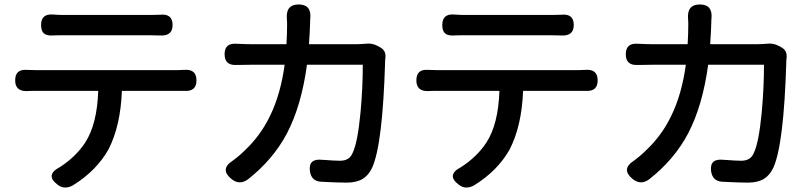

<svg xmlns="http://www.w3.org/2000/svg" viewBox="-20 -803 3634 860"><path d="M239 25Q179 -19 249 -55Q320 -101 362 -165Q415 -247 420 -396H137Q112 -396 100 -395Q48 -394 48 -443Q48 -494 100 -490Q113 -489 137 -489H457H778Q794 -489 804 -490Q860 -495 860 -443Q860 -393 808 -396Q793 -396 778 -396H526Q520 -239 466 -134Q413 -39 307 27Q269 48 239 25ZM700 -644Q684 -645 655 -645H260Q229 -645 214 -644Q188 -643 176 -654Q164 -665 164 -691Q164 -742 217 -738Q245 -736 260 -736H457H655Q682 -736 697 -737Q753 -743 753 -691Q753 -642 700 -644Z M1017 -1Q963 -45 1022 -83Q1051 -104 1075 -128Q1148 -196 1191 -287Q1237 -382 1255 -513H1106Q1062 -513 1040 -512Q986 -509 986 -560Q986 -611 1039 -607Q1083 -605 1106 -605H1263Q1266 -649 1266 -698Q1266 -710 1265 -718Q1259 -783 1318 -783Q1375 -783 1370 -722Q1370 -718 1369 -710Q1369 -704 1369 -701Q1368 -663 1364 -605H1576Q1591 -605 1617 -607Q1645 -611 1670 -598L1681 -592Q1711 -577 1706 -542Q1706 -539 1705 -533Q1705 -529 1705 -527Q1694 -156 1647 -52Q1631 -18 1605 -2Q1577 15 1533 15Q1493 15 1417 11Q1374 8 1368 -37Q1361 -95 1425 -87Q1426 -87 1428 -87Q1481 -83 1503 -83Q1545 -83 1559 -117Q1582 -163 1595 -301Q1605 -410 1605 -513H1480H1355Q1330 -329 1265 -205Q1203 -88 1091 0Q1053 28 1017 -1Z M2036 25Q1976 -19 2046 -55Q2117 -101 2159 -165Q2212 -247 2217 -396H1934Q1909 -396 1897 -395Q1845 -394 1845 -443Q1845 -494 1897 -490Q1910 -489 1934 -489H2254H2575Q2591 -489 2601 -490Q2657 -495 2657 -443Q2657 -393 2605 -396Q2590 -396 2575 -396H2323Q2317 -239 2263 -134Q2210 -39 2104 27Q2066 48 2036 25ZM2497 -644Q2481 -645 2452 -645H2057Q2026 -645 2011 -644Q1985 -643 1973 -654Q1961 -665 1961 -691Q1961 -742 2014 -738Q2042 -736 2057 -736H2254H2452Q2479 -736 2494 -737Q2550 -743 2550 -691Q2550 -642 2497 -644Z M2814 -1Q2760 -45 2819 -83Q2848 -104 2872 -128Q2945 -196 2988 -287Q3034 -382 3052 -513H2903Q2859 -513 2837 -512Q2783 -509 2783 -560Q2783 -611 2836 -607Q2880 -605 2903 -605H3060Q3063 -649 3063 -698Q3063 -710 3062 -718Q3056 -783 3115 -783Q3172 -783 3167 -722Q3167 -718 3166 -710Q3166 -704 3166 -701Q3165 -663 3161 -605H3373Q3388 -605 3414 -607Q3442 -611 3467 -598L3478 -592Q3508 -577 3503 -542Q3503 -539 3502 -533Q3502 -529 3502 -527Q3491 -156 3444 -52Q3428 -18 3402 -2Q3374 15 3330 15Q3290 15 3214 11Q3171 8 3165 -37Q3158 -95 3222 -87Q3223 -87 3225 -87Q3278 -83 3300 -83Q3342 -83 3356 -117Q3379 -163 3392 -301Q3402 -410 3402 -513H3277H3152Q3127 -329 3062 -205Q3000 -88 2888 0Q2850 28 2814 -1Z"/></svg>

Font: GenSenRounded TW M
Style: Regular
Weight: 500
Version: Version 1.501;PS 1;hotconv 16.6.51;makeotf.lib2.5.65220